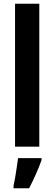

<svg xmlns="http://www.w3.org/2000/svg" viewBox="-20 -780 290 1021"><path d="M189 0H60V-760H189ZM201 71Q188 108 170.5 147Q153 186 135 221H52V208Q56 191 60.5 164.5Q65 138 69 110.5Q73 83 76 61H201Z"/></svg>

Font: Noto Sans Sinhala ExtraCondensed
Style: Bold
Weight: 700
Width: 2
Designer: Jelle Bosma - Monotype Design Team
Foundry: Monotype Imaging Inc.
Version: Version 2.006; ttfautohint (v1.8.4.7-5d5b)